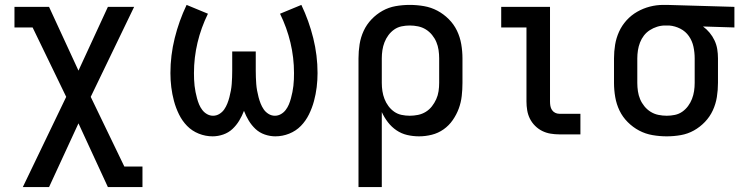

<svg xmlns="http://www.w3.org/2000/svg" viewBox="-20 -548 3040 783"><path d="M73 215 250 -153 113 -436H39V-520H180L300 -260L420 -520H527L350 -153L487 131H561V215H420L300 -45L180 215Z M847 8Q818 8 790.5 -3Q763 -14 743 -34.5Q723 -55 710 -81.5Q697 -108 689.5 -136Q682 -164 678.5 -192.5Q675 -221 675 -250Q675 -322 692.5 -392.5Q710 -463 741 -528L828 -492Q800 -435 785.5 -374Q771 -313 771 -250Q771 -237 771.5 -224Q772 -211 773.5 -198Q775 -185 777.5 -172.5Q780 -160 783.5 -147Q787 -134 792 -122Q797 -110 805 -99.5Q813 -89 824.5 -82.5Q836 -76 849 -76Q863 -76 875 -83.5Q887 -91 894.5 -102Q902 -113 907 -125.5Q912 -138 915.5 -151.5Q919 -165 921.5 -178.5Q924 -192 925 -205.5Q926 -219 926.5 -232.5Q927 -246 927 -260V-338H1023V-260Q1023 -246 1023.5 -232.5Q1024 -219 1025 -205.5Q1026 -192 1028.5 -178.5Q1031 -165 1034.5 -151.5Q1038 -138 1043 -125.5Q1048 -113 1055.5 -102Q1063 -91 1075 -83.5Q1087 -76 1101 -76Q1114 -76 1125.5 -82.5Q1137 -89 1145 -99.5Q1153 -110 1158 -122Q1163 -134 1166.5 -147Q1170 -160 1172.5 -172.5Q1175 -185 1176.5 -198Q1178 -211 1178.5 -224Q1179 -237 1179 -250Q1179 -313 1164.5 -374Q1150 -435 1122 -492L1209 -528Q1240 -463 1257.5 -392.5Q1275 -322 1275 -250Q1275 -221 1271.5 -192.5Q1268 -164 1260.5 -136Q1253 -108 1240 -81.5Q1227 -55 1207 -34.5Q1187 -14 1159.5 -3Q1132 8 1103 8Q1081 8 1059.5 0.5Q1038 -7 1022 -22Q1006 -37 994.5 -56Q983 -75 975 -96Q967 -75 955.5 -56Q944 -37 928 -22Q912 -7 890.5 0.5Q869 8 847 8Z M1442 215V-310Q1442 -339 1446.5 -367.5Q1451 -396 1463 -422Q1475 -448 1495 -469Q1515 -490 1540 -504Q1565 -518 1593.5 -523Q1622 -528 1651 -528Q1680 -528 1709 -523Q1738 -518 1763.5 -504.5Q1789 -491 1810 -470Q1831 -449 1843.5 -423Q1856 -397 1861 -368Q1866 -339 1866 -310V-210Q1866 -183 1863 -156.5Q1860 -130 1851 -105.5Q1842 -81 1826.5 -58.5Q1811 -36 1789 -20.5Q1767 -5 1741 1.5Q1715 8 1689 8Q1664 8 1640.5 2.5Q1617 -3 1597 -16.5Q1577 -30 1562 -49.5Q1547 -69 1537 -91V215ZM1651 -76Q1668 -76 1685 -79.5Q1702 -83 1716.5 -92Q1731 -101 1741.5 -114.5Q1752 -128 1759 -143.5Q1766 -159 1768.5 -176Q1771 -193 1771 -210V-310Q1771 -327 1768.5 -344Q1766 -361 1759.5 -376.5Q1753 -392 1742 -405.5Q1731 -419 1716.5 -428Q1702 -437 1685 -440.5Q1668 -444 1651 -444Q1634 -444 1617.5 -440.5Q1601 -437 1587.5 -427.5Q1574 -418 1564 -404.5Q1554 -391 1548 -375.5Q1542 -360 1539.5 -343.5Q1537 -327 1537 -310V-210Q1537 -193 1539.5 -176.5Q1542 -160 1548 -144.5Q1554 -129 1564 -115.5Q1574 -102 1587.5 -92.5Q1601 -83 1617.5 -79.5Q1634 -76 1651 -76Z M2261 0Q2243 0 2225 -3Q2207 -6 2191 -14Q2175 -22 2162 -35Q2149 -48 2141 -64Q2133 -80 2130 -98Q2127 -116 2127 -134V-436H2024V-520H2223V-134Q2223 -125 2224.5 -116Q2226 -107 2231 -99.5Q2236 -92 2244 -88Q2252 -84 2261 -84H2347V0Z M2699 8Q2670 8 2641 3Q2612 -2 2586.5 -15.5Q2561 -29 2540 -50Q2519 -71 2506.5 -97Q2494 -123 2489 -152Q2484 -181 2484 -210V-310Q2484 -338 2488.5 -365.5Q2493 -393 2504.5 -418.5Q2516 -444 2535 -465Q2554 -486 2578.5 -500Q2603 -514 2630 -521Q2657 -528 2685 -528H2700L2975 -520V-436L2847 -440Q2862 -429 2874 -414.5Q2886 -400 2894 -383Q2902 -366 2905 -347.5Q2908 -329 2908 -310V-210Q2908 -181 2903.5 -152.5Q2899 -124 2887 -98Q2875 -72 2855 -51Q2835 -30 2810 -16Q2785 -2 2756.5 3Q2728 8 2699 8ZM2699 -76Q2716 -76 2732.5 -79.5Q2749 -83 2762.5 -92.5Q2776 -102 2786 -115.5Q2796 -129 2802 -144.5Q2808 -160 2810.5 -176.5Q2813 -193 2813 -210V-310Q2813 -334 2808 -357.5Q2803 -381 2789.5 -400.5Q2776 -420 2754.5 -431Q2733 -442 2709 -444H2692Q2676 -444 2660 -439Q2644 -434 2630 -425Q2616 -416 2606 -403Q2596 -390 2590 -374.5Q2584 -359 2581.5 -342.5Q2579 -326 2579 -310V-210Q2579 -193 2581.5 -176Q2584 -159 2590.5 -143.5Q2597 -128 2608 -114.5Q2619 -101 2633.5 -92Q2648 -83 2665 -79.5Q2682 -76 2699 -76Z"/></svg>

Font: Iosevka Etoile Medium
Style: Regular
Weight: 500
Designer: Belleve Invis
Foundry: Belleve Invis
Version: Version 22.1.2; ttfautohint (v1.8.4)